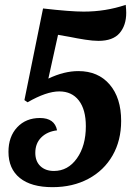

<svg xmlns="http://www.w3.org/2000/svg" viewBox="-20 -769 557 794"><path d="M62 -33C93.3 -7.7 138.3 5 197 5C253 5 302.5 -6.5 345.5 -29.5C388.5 -52.5 421.8 -84.7 445.5 -126C469.2 -167.3 481 -215 481 -269C481 -332.3 465.2 -382.5 433.5 -419.5C401.8 -456.5 358.7 -475 304 -475C264.7 -475 223.3 -464.7 180 -444L220 -625C237.3 -622.3 254.3 -619.3 271 -616C290.3 -612 310.7 -608.3 332 -605C353.3 -601.7 371.7 -600 387 -600C427 -600 456.2 -610.7 474.5 -632C492.8 -653.3 502 -681.3 502 -716C502 -723.3 501.3 -734.3 500 -749C444.7 -730.3 386.7 -721 326 -721C289.3 -721 233.3 -725.3 158 -734L81 -355L94 -346C146 -376 189.7 -391 225 -391C259.7 -391 286.7 -378.5 306 -353.5C325.3 -328.5 335 -293 335 -247C335 -193 322.7 -148.7 298 -114C273.3 -79.3 241.7 -62 203 -62C179.7 -62 161 -68.7 147 -82C133 -95.3 126 -113.7 126 -137C126 -163 134.2 -184.2 150.5 -200.5C166.8 -216.8 188.7 -226.7 216 -230C209.3 -264 185.7 -281 145 -281C106.3 -281 75 -268.2 51 -242.5C27 -216.8 15 -183 15 -141C15 -94.3 30.7 -58.3 62 -33Z"/></svg>

Font: DonutKreme
Style: Regular
Weight: 400
Designer: Impallari Type
Foundry: Impallari Type
Version: Version 2.100